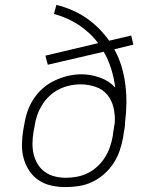

<svg xmlns="http://www.w3.org/2000/svg" viewBox="-20 -755 640 783"><path d="M248 8Q219 8 190.5 2Q162 -4 138.5 -19.5Q115 -35 99.5 -58.5Q84 -82 76.5 -109Q69 -136 69.5 -166Q70 -196 75 -226L79 -247Q83 -274 92 -300.5Q101 -327 117 -351.5Q133 -376 155.5 -395.5Q178 -415 204 -427Q230 -439 257 -445.5Q284 -452 312 -452Q351 -452 388 -438.5Q425 -425 450 -398Q445 -437 433.5 -474Q422 -511 403 -544L175 -491L165 -528L380 -579Q364 -601 344 -619.5Q324 -638 301.5 -653Q279 -668 253 -679.5Q227 -691 200 -698L210 -735Q243 -727 274 -713.5Q305 -700 332 -681.5Q359 -663 382.5 -639.5Q406 -616 425 -589L515 -610L524 -573L446 -554Q464 -522 475 -486Q486 -450 491 -411.5Q496 -373 495.5 -334Q495 -295 490 -256Q490 -245 488.5 -235Q487 -225 485 -215L482 -194Q477 -167 468 -140.5Q459 -114 443 -89.5Q427 -65 405 -45.5Q383 -26 357 -13.5Q331 -1 303 3.5Q275 8 248 8ZM249 -30Q272 -30 295 -34.5Q318 -39 339 -49.5Q360 -60 378 -77Q396 -94 408.5 -114Q421 -134 428.5 -156Q436 -178 440 -201L441 -211Q443 -222 444.5 -233Q446 -244 448 -254Q450 -286 443 -316Q436 -346 417.5 -368.5Q399 -391 369.5 -401Q340 -411 309 -411Q286 -411 263.5 -406Q241 -401 220 -390.5Q199 -380 181.5 -363.5Q164 -347 151.5 -326.5Q139 -306 131.5 -284.5Q124 -263 121 -240L117 -219Q113 -196 112.5 -172.5Q112 -149 117 -127Q122 -105 133.5 -86Q145 -67 163 -54Q181 -41 203.5 -35.5Q226 -30 249 -30Z"/></svg>

Font: Iosevka Curly Slab XLtExObl
Style: Regular
Weight: 200
Width: 7
Italic angle: -9°
Monospace: yes
Designer: Belleve Invis
Foundry: Belleve Invis
Version: Version 11.0.0; ttfautohint (v1.8.3)